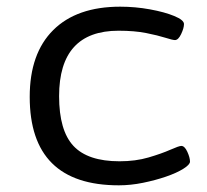

<svg xmlns="http://www.w3.org/2000/svg" viewBox="-20 -549 620 575"><path d="M336 6Q69 6 69 -259Q69 -389 139.5 -459Q210 -529 340 -529Q385 -529 429 -521Q473 -513 502 -501Q531 -489 531 -477Q531 -465 522.5 -447Q514 -429 504 -429Q497 -429 475 -436Q453 -443 418 -450Q383 -457 335 -457Q157 -457 157 -261Q157 -158 200 -112Q243 -66 338 -66Q386 -66 425 -77.5Q464 -89 490 -100.5Q516 -112 523 -112Q533 -112 541 -94.5Q549 -77 549 -65Q549 -56 529 -43.5Q509 -31 477 -20Q445 -9 408 -1.5Q371 6 336 6Z"/></svg>

Font: Asap Expanded
Style: Regular
Weight: 400
Width: 7
Designer: Pablo Cosgaya
Foundry: Omnibus-Type
Version: Version 3.001; ttfautohint (v1.8.4.7-5d5b)